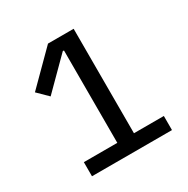

<svg xmlns="http://www.w3.org/2000/svg" viewBox="-159 -839 958 979"><g transform="rotate(-30 320.0 -349.0)"><path d="M107 0V-83H304V-627H297L128 -458L69 -516L251 -698H402V-83H578V0Z"/></g></svg>

Font: Writer
Style: Regular
Weight: 400
Monospace: yes
Designer: Mike Abbink, Paul van der Laan, Pieter van Rosmalen
Foundry: Bold Monday
Version: Version 2.001 2020